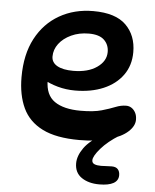

<svg xmlns="http://www.w3.org/2000/svg" viewBox="-56 -660 743 918"><g transform="rotate(5 315.0 -200.5)"><path d="M341 8Q230 8 164 -25Q98 -58 69 -120Q40 -182 40 -268Q40 -377 80.5 -453.5Q121 -530 192.5 -571Q264 -612 355 -612Q462 -612 512 -562.5Q562 -513 562 -433Q562 -369 528.5 -322.5Q495 -276 436 -251Q377 -226 300 -226Q257 -226 217 -237Q177 -248 145 -267L169 -311Q166 -287 166 -263Q166 -193 210 -162.5Q254 -132 335 -132Q398 -132 436 -143Q474 -154 500 -164.5Q526 -175 551 -175Q565 -175 576.5 -167.5Q588 -160 595.5 -146Q603 -132 603 -112Q603 -82 573 -54.5Q543 -27 484.5 -9.5Q426 8 341 8ZM283 -319Q354 -319 397 -349Q440 -379 440 -423Q440 -458 416.5 -480.5Q393 -503 343 -503Q296 -503 258.5 -485.5Q221 -468 200 -440Q179 -412 179 -379Q179 -350 206.5 -334.5Q234 -319 283 -319ZM455 211Q403 211 369.5 188Q336 165 336 120Q336 84 363.5 45.5Q391 7 454 -28L532 -30Q477 4 444.5 41.5Q412 79 412 99Q412 112 424 117Q436 122 456 122Q467 122 479.5 121Q492 120 507 120Q527 120 536.5 130.5Q546 141 546 159Q546 185 522.5 198Q499 211 455 211Z"/></g></svg>

Font: DynaPuff
Style: Regular
Weight: 400
Designer: Toshi Omagari, Jennifer Daniel
Foundry: Google Fonts
Version: Version 2.000